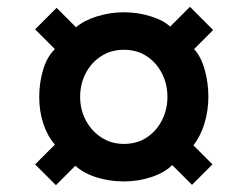

<svg xmlns="http://www.w3.org/2000/svg" viewBox="-20 -623 700 563"><path d="M144 -80 83 -141 141 -199Q119 -224 107 -260.5Q95 -297 95 -339Q95 -380 106.5 -418.5Q118 -457 141 -479L83 -537L146 -600L203 -543Q226 -563 264.5 -575Q303 -587 343 -587Q385 -587 422.5 -575Q460 -563 479 -545L537 -603L605 -535L549 -479Q569 -458 580 -419.5Q591 -381 591 -339Q591 -299 579.5 -261Q568 -223 547 -197L603 -141L543 -81L485 -139Q463 -117 424.5 -104Q386 -91 343 -91Q301 -91 263 -103Q225 -115 201 -137ZM343 -201Q382 -201 410.5 -220Q439 -239 455 -270.5Q471 -302 471 -339Q471 -376 455 -407.5Q439 -439 410.5 -458Q382 -477 343 -477Q306 -477 277 -458.5Q248 -440 231.5 -408.5Q215 -377 215 -339Q215 -301 232 -269.5Q249 -238 278 -219.5Q307 -201 343 -201Z"/></svg>

Font: Archivo SemiBold Black
Style: Italic
Weight: 900
Italic angle: -10°
Version: Version 2.001